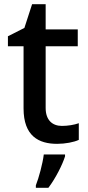

<svg xmlns="http://www.w3.org/2000/svg" viewBox="-20 -680 423 921"><path d="M277 -76C231 -76 199 -104 199 -162V-458H353V-539H199V-660H134L97 -546L18 -506V-458H93V-160C93 -27 166 10 254 10C293 10 335 2 358 -9V-89C336 -81 305 -76 277 -76ZM292 70V61H190C185 104 166 174 152 209V221H212C247 175 280 109 292 70Z"/></svg>

Font: Noto Sans Arabic UI Md
Style: Regular
Weight: 500
Designer: Monotype Design Team, Nadine Chahine and Nizar Qandah
Foundry: Monotype Imaging Inc.
Version: Version 2.010